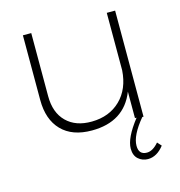

<svg xmlns="http://www.w3.org/2000/svg" viewBox="-107 -616 854 911"><g transform="rotate(-15 320.0 -160.5)"><path d="M540 -521V0H534Q472 74 472 125Q472 169 512 169Q541 169 570 135L588 155Q553 200 509 200Q482 200 462 182.5Q442 165 442 131Q442 79 507 -4H499V-134Q446 0 287 0Q191 0 139 -53.5Q87 -107 87 -203V-521H128V-211Q128 -130 173.5 -85Q219 -40 298 -41Q384 -42 438.5 -95Q493 -148 499 -239V-521Z"/></g></svg>

Font: Montserrat Ultra Light
Style: Regular
Weight: 200
Designer: Julieta Ulanovsky
Foundry: Julieta Ulanovsky
Version: Version 3.100;PS 003.100;hotconv 1.0.88;makeotf.lib2.5.64775